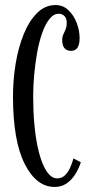

<svg xmlns="http://www.w3.org/2000/svg" viewBox="-20 -731 367 761"><path d="M196.5 10Q124 10 77.8 -81.5Q31.5 -173 31.5 -349Q31.5 -414.5 42 -478.5Q52.5 -542.5 73.8 -595Q95 -647.5 126.8 -679.2Q158.5 -711 200.5 -711Q229.5 -711 250.8 -691Q272 -671 283.8 -640.8Q295.5 -610.5 295.5 -580Q295.5 -555 287.2 -542.2Q279 -529.5 262 -529.5Q244 -529.5 235.2 -540.5Q226.5 -551.5 226.5 -572Q226.5 -585 231 -594.5Q235.5 -604 240 -614.5Q244.5 -625 244.5 -641Q244.5 -658.5 235.2 -667.5Q226 -676.5 213.5 -676.5Q192.5 -676.5 176 -655.8Q159.5 -635 147.2 -600.2Q135 -565.5 127.2 -522.5Q119.5 -479.5 115.5 -434.8Q111.5 -390 111.5 -350Q111.5 -291 116 -240.5Q120.5 -190 129 -150Q137.5 -110 149.2 -82Q161 -54 175.2 -39Q189.5 -24 206 -24Q224.5 -24 237 -35.8Q249.5 -47.5 257.8 -65.8Q266 -84 271 -103L300.5 -88Q292 -62 278 -39.8Q264 -17.5 243.8 -3.8Q223.5 10 196.5 10Z"/></svg>

Font: Imbue Thin
Style: Regular
Weight: 400
Version: Version 1.102